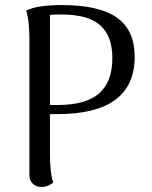

<svg xmlns="http://www.w3.org/2000/svg" viewBox="-20 -726 599 757"><path d="M511 -502Q511 -276 205 -276H177V-111Q177 -87 180 -56Q183 -25 190 -7Q183 0 171 5.5Q159 11 144 11Q123 11 110 -1Q97 -13 96 -33V-577Q96 -601 93 -632.5Q90 -664 83 -684Q125 -706 224 -706Q371 -706 441 -656.5Q511 -607 511 -502ZM423 -497Q423 -584 375 -626.5Q327 -669 221 -669Q186 -669 177 -667V-312H207Q319 -312 371 -358Q423 -404 423 -497Z"/></svg>

Font: Arima Madurai
Style: Regular
Weight: 400
Designer: Joana Correia and Natanael Gama
Foundry: NDISCOVER
Version: Version 1.020